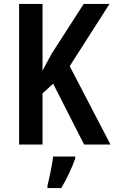

<svg xmlns="http://www.w3.org/2000/svg" viewBox="-20 -734 581 975"><path d="M541 0 334 -398 536 -714H405L244 -464C223 -426 207 -397 196 -375V-714H77V0H196V-260L250 -309L407 0ZM362 71V61H250C245 103 230 173 221 209V221H291C319 175 346 117 362 71Z"/></svg>

Font: Noto Sans Tamil Condensed SemiBold
Style: Regular
Weight: 600
Width: 3
Designer: Jelle Bosma - Monotype Design Team
Foundry: Monotype Imaging Inc.
Version: Version 2.004